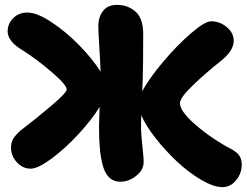

<svg xmlns="http://www.w3.org/2000/svg" viewBox="-20 -726 1008 783"><path d="M105 -38.1Q72.8 -38.1 48.8 -64.2Q24.9 -90.3 24.9 -124Q24.9 -142.6 32.7 -157.7Q40.5 -172.9 64 -193.8Q134.8 -248 193.4 -298.3Q252 -348.6 252 -360.8Q252 -379.9 190.9 -432.1Q129.9 -484.4 75.2 -519Q11.2 -556.2 11.2 -598.1Q11.2 -628.9 33.9 -651.9Q56.6 -674.8 91.8 -674.8Q131.3 -674.8 191.4 -634.8Q251.5 -594.7 304.9 -539.6Q358.4 -484.4 390.1 -434.1Q389.2 -468.3 385 -533.7Q380.9 -599.1 380.9 -619.1Q380.9 -656.2 400.1 -681.2Q419.4 -706.1 456.1 -706.1Q502.4 -706.1 533.2 -678.2Q564 -650.4 564 -586.9Q564 -457.5 562 -401.9Q560.1 -367.7 560.1 -354Q586.9 -404.3 643.6 -471.9Q700.2 -539.6 757.8 -589.4Q815.4 -639.2 841.8 -639.2Q876.5 -639.2 904.8 -615.5Q933.1 -591.8 933.1 -560.1Q933.1 -520 883.8 -480Q819.3 -428.7 766.6 -378.2Q713.9 -327.6 713.9 -305.2Q713.9 -271.5 780 -214.8Q846.2 -158.2 924.8 -117.2Q946.8 -105 956.3 -90.8Q965.8 -76.7 965.8 -54.2Q965.8 -19 942.9 9Q919.9 37.1 887.2 37.1Q851.1 37.1 800 7.1Q749 -22.9 701.9 -67.1Q654.8 -111.3 614.5 -162.6Q574.2 -213.9 556.2 -255.9Q555.2 -237.8 555.2 -205.1Q555.2 -180.7 560.5 -131.8Q565.9 -83 565.9 -65.9Q565.9 -33.2 535.6 -9Q505.4 15.1 470.2 15.1Q443.8 15.1 426 -1.5Q408.2 -18.1 399.4 -50.5Q390.6 -83 387.2 -120.4Q383.8 -157.7 383.8 -210Q383.8 -220.7 386.2 -290Q354 -237.3 299.6 -178.5Q245.1 -119.6 189.9 -78.9Q134.8 -38.1 105 -38.1Z"/></svg>

Font: Shantell Sans Irregular
Style: Regular
Weight: 800
Designer: Stephen Nixon, Anya Danilova, Shantell Martin
Foundry: Arrow Type
Version: Version 1.006;[9816181b4]